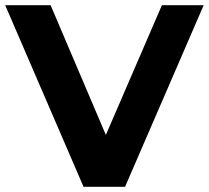

<svg xmlns="http://www.w3.org/2000/svg" viewBox="-29 -720 805 740"><path d="M293 0 -9 -700H166L379 -200L595 -700H756L453 0Z"/></svg>

Font: Montserrat Z
Style: Bold
Weight: 700
Designer: Julieta Ulanovsky
Foundry: Julieta Ulanovsky
Version: Version 8.000